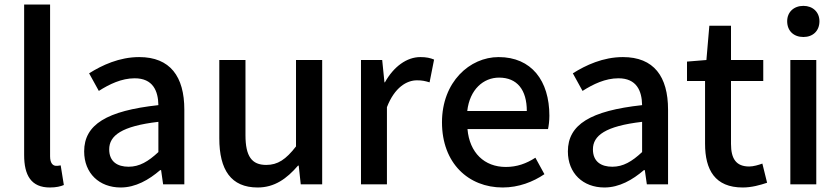

<svg xmlns="http://www.w3.org/2000/svg" viewBox="-20 -817 3724 851"><path d="M201 14C230 14 249 9 263 3L249 -84C238 -82 234 -82 229 -82C215 -82 202 -93 202 -124V-797H87V-130C87 -40 118 14 201 14Z M515 14C581 14 640 -20 690 -63H694L703 0H797V-331C797 -478 734 -564 597 -564C509 -564 432 -528 375 -492L418 -414C465 -444 519 -470 577 -470C658 -470 681 -414 682 -351C453 -326 353 -265 353 -146C353 -49 420 14 515 14ZM550 -78C501 -78 464 -100 464 -155C464 -216 519 -258 682 -277V-143C637 -101 598 -78 550 -78Z M1122 14C1197 14 1251 -25 1301 -83H1304L1313 0H1408V-551H1292V-168C1247 -110 1211 -86 1160 -86C1096 -86 1068 -124 1068 -218V-551H952V-204C952 -64 1004 14 1122 14Z M1580 0H1695V-342C1729 -430 1783 -461 1828 -461C1851 -461 1864 -458 1884 -452L1904 -553C1887 -560 1870 -564 1843 -564C1783 -564 1725 -522 1686 -452H1684L1674 -551H1580Z M2208 14C2279 14 2343 -11 2393 -45L2353 -118C2313 -92 2271 -77 2222 -77C2127 -77 2061 -140 2052 -245H2409C2412 -259 2415 -281 2415 -304C2415 -459 2336 -564 2190 -564C2062 -564 1939 -454 1939 -275C1939 -93 2057 14 2208 14ZM2051 -325C2062 -421 2123 -473 2192 -473C2272 -473 2315 -419 2315 -325Z M2659 14C2725 14 2784 -20 2834 -63H2838L2847 0H2941V-331C2941 -478 2878 -564 2741 -564C2653 -564 2576 -528 2519 -492L2562 -414C2609 -444 2663 -470 2721 -470C2802 -470 2825 -414 2826 -351C2597 -326 2497 -265 2497 -146C2497 -49 2564 14 2659 14ZM2694 -78C2645 -78 2608 -100 2608 -155C2608 -216 2663 -258 2826 -277V-143C2781 -101 2742 -78 2694 -78Z M3272 14C3312 14 3350 3 3380 -7L3359 -92C3343 -86 3319 -79 3301 -79C3243 -79 3220 -113 3220 -179V-458H3363V-551H3220V-703H3124L3111 -551L3025 -544V-458H3105V-180C3105 -64 3149 14 3272 14Z M3483 0H3598V-551H3483ZM3541 -653C3583 -653 3612 -680 3612 -723C3612 -763 3583 -791 3541 -791C3498 -791 3469 -763 3469 -723C3469 -680 3498 -653 3541 -653Z"/></svg>

Font: GenYoGothic2 TW M
Style: Regular
Weight: 500
Version: Version 2.100;PS 2.1;hotconv 16.6.51;makeotf.lib2.5.65220 DE